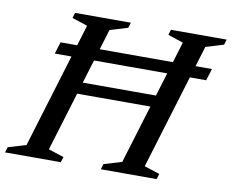

<svg xmlns="http://www.w3.org/2000/svg" viewBox="-95 -772 1048 868"><g transform="rotate(10 429.0 -338.0)"><path d="M194 -318 210 -371.5H667L651 -318ZM123.5 -479 140.5 -533.5H835.5L818.5 -479ZM245.5 -628 174.5 -651.5 182 -676H438L430.5 -651.5L348.5 -626.5L172.5 -48L243.5 -25L235.5 0H-20.5L-12.5 -25L69.5 -49.5ZM685 -628 614.5 -651.5 622 -676H878L870.5 -651.5L788.5 -626.5L612.5 -48L683 -25L675.5 0H419.5L427 -25L509 -49.5Z"/></g></svg>

Font: Newsreader 16pt Medium
Style: Italic
Weight: 500
Italic angle: -17°
Designer: Hugues Gentile
Foundry: Production Type
Version: Version 1.003